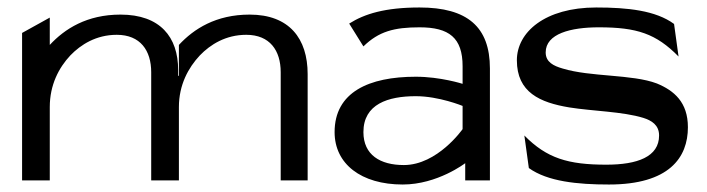

<svg xmlns="http://www.w3.org/2000/svg" viewBox="-20 -482 1890 513"><path d="M39 0H113V-196C113 -255 137 -301 168 -334C196 -363 237 -389 292 -389C355 -389 384 -347 384 -289V0H456H458V-196C458 -255 483 -301 514 -334C542 -363 583 -389 638 -389C701 -389 730 -347 730 -289V0H802V-284C802 -379 753 -443 647 -443C557 -443 498 -405 458 -362V-280L456 -279V-295C456 -383 408 -443 302 -443C212 -443 153 -405 113 -362V-435L39 -394Z M874 -129C874 -44 945 11 1056 11C1149 11 1223 -46 1223 -46V0H1289V-299C1289 -410 1229 -462 1101 -462C1009 -462 954 -445 913 -419L951 -358C992 -398 1033 -409 1101 -409C1180 -409 1216 -381 1216 -305V-258C1216 -258 1157 -277 1091 -277C966 -277 874 -236 874 -129ZM951 -129C951 -204 1017 -225 1091 -225C1153 -225 1216 -199 1216 -199V-137C1216 -137 1149 -41 1059 -41C996 -41 951 -68 951 -129Z M1361 -321C1361 -235 1423 -208 1501 -195C1563 -185 1644 -184 1699 -167C1721 -160 1741 -148 1741 -120C1741 -63 1683 -42 1600 -42C1498 -42 1441 -59 1381 -120L1393 -33C1443 3 1523 11 1607 11C1768 11 1818 -61 1818 -142C1818 -209 1781 -240 1735 -259C1669 -284 1558 -276 1483 -299C1459 -306 1438 -316 1438 -342C1438 -392 1505 -409 1580 -409C1682 -409 1733 -392 1793 -331L1781 -418C1732 -454 1657 -462 1573 -462C1436 -462 1361 -396 1361 -321Z"/></svg>

Font: Charger Sport
Style: DfExt
Weight: 400
Designer: Jasper
Foundry: Cannot Into Space Fonts
Version: Version 1.1